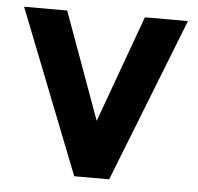

<svg xmlns="http://www.w3.org/2000/svg" viewBox="-44 -589 655 635"><g transform="rotate(5 283.0 -272.0)"><path d="M11 -544H154L283 -189L412 -544H555L341 0H225Z"/></g></svg>

Font: Evergrow Sans
Style: Bold
Weight: 700
Foundry: 10Web
Version: Version 1.000